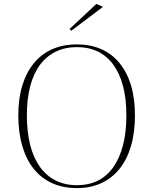

<svg xmlns="http://www.w3.org/2000/svg" viewBox="-20 -951 787 986"><path d="M375 -723Q444 -723 499 -699Q554 -675 593 -628Q632 -581 652.5 -513.5Q673 -446 673 -359Q673 -270 652.5 -200.5Q632 -131 593 -83Q554 -35 499 -10Q444 15 375 15Q304 15 248.5 -10Q193 -35 154 -83Q115 -131 94.5 -201Q74 -271 74 -359Q74 -445 94.5 -512Q115 -579 154 -626.5Q193 -674 248.5 -698.5Q304 -723 375 -723ZM375 -709Q314 -709 266 -685.5Q218 -662 185 -617.5Q152 -573 135 -508Q118 -443 118 -360Q118 -273 135 -206.5Q152 -140 185 -94Q218 -48 266 -24Q314 0 375 0Q436 0 483 -23.5Q530 -47 562.5 -93.5Q595 -140 612 -206.5Q629 -273 629 -360Q629 -443 612 -508Q595 -573 562.5 -618Q530 -663 483 -686Q436 -709 375 -709ZM346 -793 337 -802 475 -931 509 -916Z"/></svg>

Font: Kalnia ExtraLight
Style: Regular
Weight: 250
Designer: Frida Medrano
Foundry: Frida Medrano
Version: Version 1.105